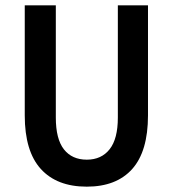

<svg xmlns="http://www.w3.org/2000/svg" viewBox="-20 -680 640 712"><path d="M301.8 12.2Q190.9 12.2 131.3 -53.5Q71.8 -119.1 71.8 -252V-660.2H187V-244.1Q187 -164.6 217 -126.2Q247.1 -87.9 301.8 -87.9Q356 -87.9 386.5 -126.5Q417 -165 417 -244.1V-660.2H528.8V-252Q528.8 -118.7 470.2 -53.2Q411.6 12.2 301.8 12.2Z"/></svg>

Font: Office Code Pro Medium
Style: Regular
Weight: 500
Designer: Nathan Rutzky & Paul D. Hunt
Foundry: Adobe Systems Incorporated
Version: Version 1.004;PS 001.004;hotconv 1.0.70;makeotf.lib2.5.58329